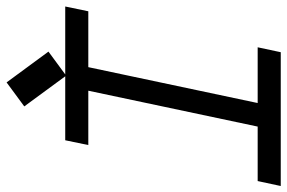

<svg xmlns="http://www.w3.org/2000/svg" viewBox="-172 -740 910 609"><g transform="rotate(-90 283.5 -435.0)"><path d="M424.8 -736.8 348.6 -680.7 251 -813.5 327.1 -869.6ZM422.9 0H-1.5L14.2 -73.2H187L300.8 -610.4H128.4L143.6 -683.6H567.9L552.7 -610.4H375.5L261.7 -73.2H438.5Z"/></g></svg>

Font: Anka/Coder Condensed
Style: Italic
Weight: 400
Width: 4
Italic angle: -12°
Monospace: yes
Version: Version 001.100